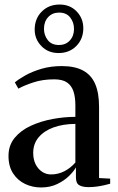

<svg xmlns="http://www.w3.org/2000/svg" viewBox="-20 -818 520 847"><path d="M161 9Q123.5 9 90.8 -6.5Q58 -22 37.8 -53Q17.5 -84 17.5 -130Q17.5 -177 44.8 -210Q72 -243 116.2 -263.2Q160.5 -283.5 212 -293Q263.5 -302.5 312.5 -302.5V-353.5Q312.5 -389 304.2 -414.5Q296 -440 276 -454Q256 -468 219 -468Q169 -468 128.8 -455Q88.5 -442 61 -427L45.5 -454.5Q62.5 -469 92.5 -485.8Q122.5 -502.5 163 -514.5Q203.5 -526.5 252.5 -526.5Q310 -526.5 346.2 -507Q382.5 -487.5 399.8 -447.8Q417 -408 417 -347V-32.5L466 -30V-7.5Q455.5 -4.5 440.2 -1Q425 2.5 407.2 5Q389.5 7.5 370.5 7.5Q344 7.5 329.5 -1Q315 -9.5 315 -35V-79.5Q306 -63 284.8 -42Q263.5 -21 232.2 -6Q201 9 161 9ZM205 -48.5Q236.5 -48.5 263.8 -62.5Q291 -76.5 312.5 -101V-271.5Q257.5 -271 215.8 -255.8Q174 -240.5 150.2 -212Q126.5 -183.5 126.5 -144Q126.5 -114.5 137.2 -93.2Q148 -72 165.8 -60.2Q183.5 -48.5 205 -48.5ZM238.5 -584Q192.5 -584 162.8 -614.5Q133 -645 133 -687.5Q133 -735.5 164 -766.8Q195 -798 243 -798Q289 -798 318.2 -767.5Q347.5 -737 347.5 -693.5Q347.5 -646.5 316.8 -615.2Q286 -584 238.5 -584ZM240 -619.5Q270 -619.5 288.2 -639.5Q306.5 -659.5 306.5 -690.5Q306.5 -719 289.8 -740.8Q273 -762.5 240.5 -762.5Q211 -762.5 192.5 -742.5Q174 -722.5 174 -691Q174 -662.5 190.8 -641Q207.5 -619.5 240 -619.5Z"/></svg>

Font: Merriweather 120pt Medium
Style: Regular
Weight: 500
Version: Version 2.100